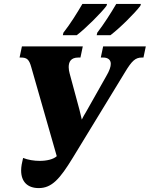

<svg xmlns="http://www.w3.org/2000/svg" viewBox="-20 -951 765 981"><path d="M477 -784 474 -771H544C592 -807 670 -885 697 -921L700 -931H574C546 -883 510 -827 477 -784ZM304 -784 301 -771H372C419 -807 498 -886 524 -921L527 -931H401C373 -883 338 -827 304 -784ZM178 10C245 10 286 -37 352 -145L618 -581C654 -641 672 -657 705 -657H713L725 -714H507L495 -657H507C531 -657 546 -646 546 -625C546 -610 540 -591 523 -562L419 -378C411 -365 404 -353 398 -340C394 -357 390 -373 386 -390L336 -575C333 -586 331 -597 331 -608C331 -635 342 -657 380 -657H391L403 -714H92L80 -657H87C118 -657 129 -647 140 -607L270 -153C253 -137 219 -129 183 -129C154 -129 123 -134 98 -144C92 -120 88 -99 88 -80C88 -23 120 10 178 10Z"/></svg>

Font: Noto Serif Condensed Black
Style: Italic
Weight: 900
Width: 3
Italic angle: -12°
Designer: Monotype Design Team
Foundry: Monotype Imaging Inc.
Version: Version 2.013